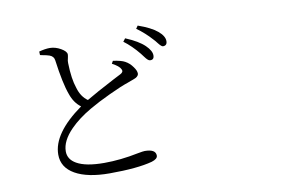

<svg xmlns="http://www.w3.org/2000/svg" viewBox="-82 -918 1664 1105"><g transform="rotate(-10 750.0 -366.0)"><path d="M475.6 38.1Q346.7 38.1 274.4 -2.9Q202.1 -43.9 202.1 -119.1Q202.1 -243.2 379.9 -370.1Q340.8 -398.4 322.3 -453.1Q297.9 -518.6 279.3 -657.2Q276.4 -680.7 252 -689.5Q239.3 -694.3 206.1 -700.2Q201.2 -701.2 198.2 -702.1L197.3 -722.7Q233.4 -732.4 259.8 -732.4Q292 -732.4 323.7 -714.4Q355.5 -696.3 356.4 -678.7Q356.4 -670.9 353.5 -658.2Q348.6 -640.6 349.6 -627.9Q351.6 -535.2 371.1 -479.5Q386.7 -425.8 424.8 -399.4Q478.5 -431.6 593.8 -492.2Q624 -507.8 633.8 -512.7Q655.3 -523.4 646.5 -540Q637.7 -559.6 596.7 -581.1L605.5 -596.7Q654.3 -589.8 674.8 -578.1Q700.2 -564.5 717.8 -539.1Q734.4 -516.6 734.4 -500Q734.4 -487.3 718.8 -477.5Q708 -471.7 673.8 -460L671.9 -459Q627 -444.3 554.7 -410.2Q485.4 -377.9 433.6 -347.7Q359.4 -304.7 311.5 -255.9Q248 -191.4 248 -129.9Q248 -83 294.9 -56.6Q347.7 -26.4 455.1 -26.4Q550.8 -26.4 655.3 -47.9Q686.5 -53.7 695.3 -53.7Q759.8 -53.7 759.8 -15.6Q759.8 3.9 724.6 14.6Q637.7 38.1 475.6 38.1ZM816.4 -562.5Q805.7 -562.5 787.1 -587.9Q777.3 -601.6 771.5 -608.4Q729.5 -660.2 683.6 -694.3L697.3 -711.9Q772.5 -680.7 807.6 -646.5Q840.8 -614.3 840.8 -587.4Q840.8 -560.5 816.4 -562.5ZM904.3 -628.9Q895.5 -628.9 877.9 -651.4Q866.2 -667 857.4 -675.8Q817.4 -720.7 769.5 -754.9L781.2 -771.5Q856.4 -745.1 892.6 -714.8Q928.7 -684.6 928.7 -655.3Q928.7 -628.9 904.3 -628.9Z"/></g></svg>

Font: Bpmf Zihi Box R
Style: R
Weight: 400
Foundry: But Ko
Version: Version 1.320